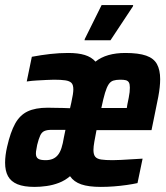

<svg xmlns="http://www.w3.org/2000/svg" viewBox="-22 -726 652 754"><path d="M114 8Q72 8 46.5 -2.5Q21 -13 9.5 -34Q-2 -55 -2 -87Q-2 -101 0 -117Q2 -133 6 -150Q19 -207 37.5 -240.5Q56 -274 86.5 -288.5Q117 -303 165 -303Q177 -303 193 -302.5Q209 -302 225 -302Q241 -302 253 -301L258 -323Q262 -341 264 -354Q266 -367 266 -375Q266 -393 258.5 -400.5Q251 -408 234.5 -410.5Q218 -413 190 -413Q178 -413 160.5 -412Q143 -411 123 -410Q103 -409 83 -406L103 -503Q140 -510 175.5 -514Q211 -518 246 -518Q285 -518 311 -510Q337 -502 353 -484Q374 -501 403.5 -509.5Q433 -518 470 -518Q522 -518 552 -507.5Q582 -497 594.5 -474Q607 -451 607 -415Q607 -385 599.5 -345.5Q592 -306 581 -254L573 -215H357Q352 -189 348.5 -169.5Q345 -150 345 -137Q345 -119 352 -110.5Q359 -102 375.5 -99.5Q392 -97 420 -97Q433 -97 453 -98Q473 -99 495.5 -100.5Q518 -102 538 -103L518 -7Q500 -3 475.5 0.5Q451 4 425 6Q399 8 374 8Q326 8 297 -2Q268 -12 253 -34Q233 -17 209.5 -8Q186 1 161 4.5Q136 8 114 8ZM157 -97Q173 -97 185 -102Q197 -107 205.5 -117.5Q214 -128 219.5 -145Q225 -162 229 -187L235 -216H178Q163 -216 152.5 -211.5Q142 -207 136 -194Q130 -181 124 -157Q123 -149 121 -140Q119 -131 119 -123Q119 -109 127.5 -103Q136 -97 157 -97ZM376 -302H476L478 -315Q481 -330 483.5 -342Q486 -354 487 -364Q488 -374 488 -382Q488 -396 484 -402.5Q480 -409 472 -411Q464 -413 450 -413Q434 -413 423 -409.5Q412 -406 404.5 -394.5Q397 -383 390.5 -361.5Q384 -340 376 -302ZM310 -568 311 -573 377 -706H501L500 -701L412 -568Z"/></svg>

Font: Saira Condensed
Style: Bold Italic
Weight: 700
Width: 3
Italic angle: -12°
Designer: Hector Gatti with collaboration of the Omnibus-Type team
Foundry: Omnibus-Type
Version: Version 1.101